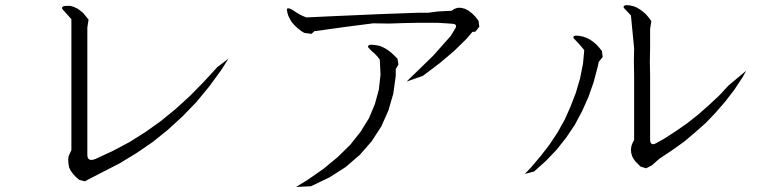

<svg xmlns="http://www.w3.org/2000/svg" viewBox="-20 -745 3040 763"><path d="M271.5 -52.7 261.7 -65.4 254.9 -79.1 252 -94.7 251 -110.4 252.9 -125 263.7 -148.4V-474.6V-528.3V-580.1V-668.9L229.5 -707Q221.7 -715.8 233.4 -720.7L246.1 -721.7H259.8L272.5 -717.8L286.1 -711.9L298.8 -703.1L310.5 -693.4L332 -667L327.1 -635.7V-129.9Q327.1 -100.6 359.4 -113.3L428.7 -145.5L495.1 -180.7L558.6 -220.7L620.1 -264.6L678.7 -312.5L735.4 -364.3L790 -419.9L843.8 -478.5L887.7 -511.7L859.4 -466.8L811.5 -401.4L760.7 -339.8L706.1 -283.2L647.5 -229.5L586.9 -180.7L522.5 -136.7L455.1 -95.7L384.8 -59.6L338.9 -36.1L317.4 -24.4L294.9 -30.3L282.2 -41Z M1156.2 -2 1201.2 -29.3 1265.6 -74.2 1322.3 -121.1 1372.1 -169.9 1413.1 -221.7 1446.3 -275.4 1469.7 -331.1 1485.4 -388.7 1492.2 -448.2 1489.3 -507.8 1481.4 -518.6 1466.8 -534.2 1458 -541 1443.4 -556.6Q1439.5 -565.4 1453.1 -567.4L1466.8 -566.4L1480.5 -564.5L1495.1 -560.5L1508.8 -553.7L1521.5 -545.9L1534.2 -536.1L1546.9 -524.4L1559.6 -511.7L1563.5 -488.3L1552.7 -470.7V-443.4L1543 -373L1523.4 -305.7L1495.1 -242.2L1457 -183.6L1410.2 -129.9L1353.5 -81.1L1289.1 -40L1215.8 -4.9ZM1189.5 -614.3 1177.7 -621.1 1164.1 -631.8 1151.4 -643.6 1140.6 -655.3 1132.8 -668 1126 -681.6 1122.1 -694.3 1120.1 -708Q1122.1 -720.7 1161.1 -693.4L1170.9 -687.5L1180.7 -682.6L1197.3 -675.8L1259.8 -678.7L1302.7 -680.7L1412.1 -685.5L1479.5 -688.5L1638.7 -694.3H1680.7L1718.8 -699.2L1752.9 -701.2L1774.4 -702.1L1784.2 -709L1797.9 -713.9H1812.5L1828.1 -710L1842.8 -702.1L1856.4 -691.4L1869.1 -678.7L1881.8 -662.1L1884.8 -638.7L1869.1 -619.1L1857.4 -618.2L1834 -590.8L1785.2 -543L1727.5 -494.1L1660.2 -443.4L1595.7 -420.9L1701.2 -523.4L1771.5 -602.5L1789.1 -631.8Q1798.8 -647.5 1780.3 -650.4L1752.9 -652.3L1720.7 -654.3H1680.7H1635.7L1585 -653.3L1527.3 -651.4L1462.9 -652.3L1357.4 -638.7L1265.6 -626L1229.5 -621.1L1217.8 -610.4Z M2282.2 -602.5 2296.9 -599.6 2310.5 -594.7 2324.2 -587.9 2336.9 -579.1 2349.6 -568.4 2361.3 -555.7 2372.1 -542 2375 -518.6 2359.4 -499 2355.5 -480.5 2338.9 -418 2318.4 -359.4 2293 -302.7 2263.7 -248 2229.5 -197.3 2191.4 -149.4 2149.4 -105.5 2102.5 -63.5 2065.4 -53.7 2088.9 -78.1 2127.9 -124 2164.1 -170.9 2196.3 -219.7 2224.6 -270.5 2248 -323.2 2268.6 -377 2285.2 -433.6 2296.9 -492.2 2301.8 -545.9 2281.2 -570.3 2259.8 -592.8Q2254.9 -602.5 2268.6 -603.5ZM2505.9 -102.5 2498 -113.3 2492.2 -124 2488.3 -137.7 2487.3 -151.4 2489.3 -165 2494.1 -177.7 2500 -188.5V-445.3L2499 -499L2500 -552.7L2487.3 -683.6L2459 -713.9Q2455.1 -722.7 2468.8 -724.6L2482.4 -723.6L2496.1 -720.7L2508.8 -715.8L2522.5 -708L2534.2 -699.2L2546.9 -688.5L2557.6 -675.8L2568.4 -661.1L2563.5 -629.9V-552.7L2562.5 -499L2563.5 -445.3V-191.4Q2563.5 -162.1 2588.9 -176.8L2620.1 -194.3L2667 -224.6L2711.9 -255.9L2754.9 -290L2796.9 -327.1L2837.9 -365.2L2876 -406.2L2945.3 -463.9L2930.7 -437.5L2898.4 -388.7L2863.3 -342.8L2825.2 -298.8L2785.2 -256.8L2742.2 -218.8L2698.2 -181.6L2650.4 -147.5L2601.6 -115.2L2570.3 -87.9L2547.9 -76.2L2525.4 -83Z"/></svg>

Font: B2 Hana
Style: Regular
Weight: 500
Version: 2020-08-05; (max)